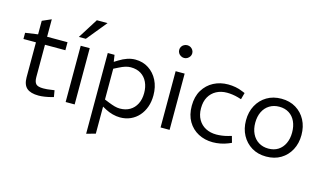

<svg xmlns="http://www.w3.org/2000/svg" viewBox="-105 -1087 2785 1645"><g transform="rotate(15 1287.0 -264.5)"><path d="M260 7Q189 7 155 -22.5Q121 -52 121 -118V-428H10V-483L121 -499V-619L201 -654V-499H382V-428H201V-142Q201 -100 217.5 -81.5Q234 -63 283 -63Q300 -63 317 -64.5Q334 -66 352 -69L381 -73L391 -15L365 -8Q342 -2 313 2.5Q284 7 260 7Z M499 0V-499H579V0ZM464 -568 576 -746H671L526 -568Z M739 217V-499H799L808 -439L842 -460Q877 -482 912.5 -494Q948 -506 983 -506Q1050 -506 1101.5 -472.5Q1153 -439 1182 -381.5Q1211 -324 1211 -249Q1211 -193 1194.5 -146.5Q1178 -100 1147.5 -65.5Q1117 -31 1075 -12Q1033 7 982 7Q950 7 916 -2Q882 -11 852 -27L819 -45V195ZM961 -66Q1012 -66 1049.5 -88Q1087 -110 1108 -151Q1129 -192 1129 -248Q1129 -302 1109.5 -343.5Q1090 -385 1053 -408.5Q1016 -432 962 -432Q939 -432 914.5 -424.5Q890 -417 859 -401L819 -381V-108L861 -91Q891 -79 915 -72.5Q939 -66 961 -66Z M1341 0V-499H1421V0ZM1381 -627Q1366 -627 1352 -635Q1338 -643 1330.5 -656Q1323 -669 1323 -684Q1323 -699 1330.5 -712Q1338 -725 1352 -732.5Q1366 -740 1381 -740Q1397 -740 1410 -732.5Q1423 -725 1431 -712Q1439 -699 1439 -684Q1439 -668 1431 -655.5Q1423 -643 1410 -635Q1397 -627 1381 -627Z M1805 7Q1733 7 1675.5 -23.5Q1618 -54 1584.5 -111Q1551 -168 1551 -249Q1551 -331 1586 -388.5Q1621 -446 1678.5 -476Q1736 -506 1806 -506Q1839 -506 1872 -500Q1905 -494 1935 -481L1960 -471L1944 -412L1914 -421Q1889 -428 1863.5 -431.5Q1838 -435 1815 -435Q1762 -435 1721 -413Q1680 -391 1656.5 -350Q1633 -309 1633 -249Q1633 -191 1657 -149.5Q1681 -108 1722.5 -86.5Q1764 -65 1817 -65Q1840 -65 1866.5 -68.5Q1893 -72 1918 -79L1950 -88L1966 -31L1938 -19Q1906 -6 1871.5 0.5Q1837 7 1805 7Z M2278 7Q2204 7 2149 -26.5Q2094 -60 2063 -117.5Q2032 -175 2032 -249Q2032 -324 2063.5 -382Q2095 -440 2150.5 -473Q2206 -506 2279 -506Q2353 -506 2408 -472.5Q2463 -439 2493.5 -381.5Q2524 -324 2524 -249Q2524 -175 2493 -117Q2462 -59 2407 -26Q2352 7 2278 7ZM2279 -64Q2329 -64 2365 -87Q2401 -110 2421 -152Q2441 -194 2441 -249Q2441 -305 2421.5 -347Q2402 -389 2365.5 -412Q2329 -435 2279 -435Q2230 -435 2192.5 -412Q2155 -389 2134.5 -347Q2114 -305 2114 -249Q2114 -194 2134.5 -152Q2155 -110 2192.5 -87Q2230 -64 2279 -64Z"/></g></svg>

Font: REM Light
Style: Regular
Weight: 300
Designer: Octavio Pardo
Foundry: Ashler Design
Version: Version 1.005;gftools[0.9.28]